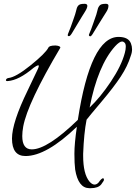

<svg xmlns="http://www.w3.org/2000/svg" viewBox="-20 -788 714 1009"><path d="M114 32Q43 32 43 -60Q43 -144 126 -314Q171 -407 179.5 -426.5Q188 -446 180 -445Q172 -443 157 -432Q79 -366 21 -362Q11 -361 11 -367Q13 -376 24 -378Q63 -382 140.5 -444.5Q218 -507 234 -537Q238 -549 272 -549Q298 -547 297 -537Q125 -247 102 -123Q97 -95 97 -73Q97 -3 147 -3Q229 -3 389 -158Q456 -594 603 -594Q655 -594 668 -560Q674 -545 674 -528.5Q674 -512 667 -494Q651 -441 614.5 -385.5Q578 -330 512.5 -252.5Q447 -175 435 -159Q421 -88 417 20Q417 26 417 31Q417 126 450 166Q464 182 476.5 182Q489 182 499 170Q504 162 511.5 154.5Q519 147 523.5 149.5Q528 152 525 162Q515 178 512 181Q496 201 456 201Q453 201 449 201Q391 200 375 103Q371 72 371 19.5Q371 -33 384 -122Q224 32 114 32ZM636 -510Q641 -528 641 -543Q641 -558 634.5 -564Q628 -570 622 -570Q608 -570 585 -545Q494 -444 451 -223Q507 -276 562.5 -359Q618 -442 636 -510ZM550 -758Q550 -742 538 -724Q526 -706 522.5 -699.5Q519 -693 499.5 -662.5Q480 -632 470 -614.5Q460 -597 454 -597Q452 -597 448.5 -600Q445 -603 451 -615Q457 -627 470.5 -666.5Q484 -706 486 -711Q488 -716 490.5 -727.5Q493 -739 495 -744.5Q497 -750 501.5 -756.5Q506 -763 514 -765.5Q522 -768 536 -768Q550 -768 550 -758ZM439 -757Q439 -746 426 -725.5Q413 -705 409.5 -699Q406 -693 387.5 -662.5Q369 -632 359 -615Q349 -598 342.5 -598Q336 -598 336 -603Q336 -608 340 -616.5Q344 -625 352 -647Q360 -669 366.5 -688Q373 -707 374.5 -711.5Q376 -716 379 -727.5Q382 -739 383.5 -744.5Q385 -750 389.5 -756.5Q394 -763 402 -765.5Q410 -768 424.5 -768Q439 -768 439 -757Z"/></svg>

Font: Allura
Style: Regular
Weight: 400
Designer: Robert E. Leuschke
Foundry: Robert E. Leuschke
Version: Version 1.004